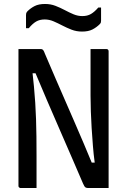

<svg xmlns="http://www.w3.org/2000/svg" viewBox="-20 -947 640 967"><path d="M164 0H84Q81 0 78.5 -1.5Q76 -3 74.5 -5Q73 -7 73 -11V-700H185Q189 -700 192.5 -698.5Q196 -697 199 -692.5Q202 -688 206 -677Q214 -658 228.5 -624.5Q243 -591 262 -546.5Q281 -502 304 -450Q327 -398 351.5 -341Q376 -284 401 -226Q422 -176 442 -128H457Q451 -172 448 -212Q444 -259 441.5 -302.5Q439 -346 437.5 -386Q436 -426 436 -465.5Q436 -505 436 -545V-700H516Q521 -700 524 -697Q527 -694 527 -689V0H424Q415 0 410 -3.5Q405 -7 398 -23Q374 -79 345 -146Q316 -213 283.5 -287.5Q251 -362 217 -441Q188 -508 159 -578H144Q148 -543 151 -511Q155 -470 157.5 -429.5Q160 -389 161.5 -347Q163 -305 163.5 -259Q164 -213 164 -161Q164 -126 164 -83Q164 -40 164 0ZM395 -866Q420 -866 438 -876.5Q456 -887 475 -909H489V-843Q489 -838 488 -834Q487 -830 482 -825Q466 -809 445.5 -798.5Q425 -788 393 -788Q365 -788 340.5 -797.5Q316 -807 294 -818.5Q272 -830 250 -839.5Q228 -849 205 -849Q180 -849 162 -838.5Q144 -828 125 -805H111V-871Q111 -876 112 -880Q113 -884 118 -890Q134 -906 154.5 -916.5Q175 -927 207 -927Q235 -927 259.5 -917.5Q284 -908 306.5 -896Q329 -884 350.5 -875Q372 -866 395 -866Z"/></svg>

Font: Code D OnePiece
Style: Regular
Weight: 400
Version: Version 1.085; ttfautohint (v1.8.4.7-5d5b);Nerd Fonts 3.0.2